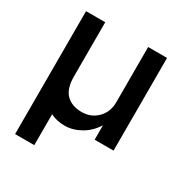

<svg xmlns="http://www.w3.org/2000/svg" viewBox="-157 -617 851 897"><g transform="rotate(30 268.5 -168.5)"><path d="M153.5 -207.5Q153.5 -141 184.2 -111.2Q215 -81.5 267 -81.5Q317 -81.5 351 -115.2Q385 -149 385 -202V-500H487V0H385V-77.5Q357.5 -34 315.5 -10.2Q273.5 13.5 230.5 13.5Q188 13.5 153.5 -3.5V163H50V-500H153.5Z"/></g></svg>

Font: Overused Grotesk Medium
Style: Regular
Weight: 525
Version: Version 0.004